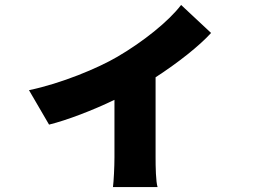

<svg xmlns="http://www.w3.org/2000/svg" viewBox="-20 -661 1040 775"><path d="M711 -641C661 -575 557 -492 454 -432C376 -386 227 -324 97 -297L178 -158C251 -176 355 -216 442 -258V-26C442 12 439 72 436 94H616C609 72 608 12 608 -26V-349C699 -408 785 -476 832 -528Z"/></svg>

Font: Noto Sans CJK KR Black
Style: Regular
Weight: 900
Designer: Ryoko NISHIZUKA (kana & ideographs); Paul D. Hunt (Latin, Greek & Cyrillic); Wenlong ZHANG (bopomofo); Sandoll Communica
Foundry: Adobe Systems Incorporated
Version: Version 1.004;PS 1.004;hotconv 1.0.82;makeotf.lib2.5.63406